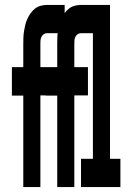

<svg xmlns="http://www.w3.org/2000/svg" viewBox="-20 -755 540 775"><path d="M74 0V-369H28V-484H74V-578Q74 -591 74.5 -604Q75 -617 77 -629.5Q79 -642 82 -654.5Q85 -667 90.5 -679Q96 -691 103.5 -701.5Q111 -712 121 -720Q131 -728 143.5 -731.5Q156 -735 169 -735H241V-621H169Q162 -621 156 -616.5Q150 -612 147 -605.5Q144 -599 143.5 -592Q143 -585 143 -578V-484H241V-370H143V0ZM211 0V-369H165V-484H211V-578Q211 -591 211.5 -604Q212 -617 214 -629.5Q216 -642 219 -654.5Q222 -667 227.5 -679Q233 -691 240.5 -701.5Q248 -712 258 -720Q268 -728 280.5 -731.5Q293 -735 306 -735H378V-621H306Q299 -621 293 -616.5Q287 -612 284 -605.5Q281 -599 280.5 -592Q280 -585 280 -578V-484H335V-370H280V0ZM307 0V-114H355V-621H313V-735H424V-114H466V0Z"/></svg>

Font: Iosevka Curly Heavy
Style: Regular
Weight: 900
Monospace: yes
Designer: Belleve Invis
Foundry: Belleve Invis
Version: Version 22.1.2; ttfautohint (v1.8.4)